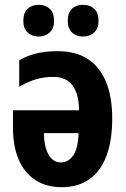

<svg xmlns="http://www.w3.org/2000/svg" viewBox="-20 -769 523 799"><path d="M220 -556Q296 -556 346 -523Q396 -490 421.5 -427.5Q447 -365 447 -276Q447 -183 422.5 -119Q398 -55 351 -22.5Q304 10 237 10Q173 10 127.5 -19.5Q82 -49 58 -104.5Q34 -160 34 -237V-310H309Q308 -379 281.5 -414Q255 -449 203 -449Q164 -449 131 -439.5Q98 -430 60 -408V-518Q94 -538 132.5 -547Q171 -556 220 -556ZM163 -215Q163 -178 171.5 -150.5Q180 -123 195.5 -108Q211 -93 233 -93Q264 -93 284.5 -122Q305 -151 307 -215ZM77 -682Q77 -716 95 -732.5Q113 -749 141 -749Q169 -749 187 -732.5Q205 -716 205 -683Q205 -651 187 -634Q169 -617 141 -617Q113 -617 95 -634Q77 -651 77 -682ZM262 -682Q262 -716 279.5 -732.5Q297 -749 326 -749Q354 -749 372 -732.5Q390 -716 390 -683Q390 -651 372 -634Q354 -617 326 -617Q297 -617 279.5 -634Q262 -651 262 -682Z"/></svg>

Font: Noto Sans Display Condensed
Style: Bold
Weight: 700
Width: 3
Designer: Monotype Design Team
Foundry: Monotype Imaging Inc.
Version: Version 2.003